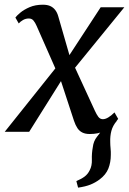

<svg xmlns="http://www.w3.org/2000/svg" viewBox="-38 -574 561 836"><path d="M302 243 294.5 214.5Q317 205 330.8 194.5Q344.5 184 352.5 167.5Q363 148 362 121.2Q361 94.5 366 67.5Q369 40.5 384.5 21.2Q400 2 410 -12L470.5 -47.5Q453 -27 447 -4.2Q441 18.5 442 45Q442 57.5 443.5 72.2Q445 87 444.5 100.5Q444.5 133 433.8 160Q423 187 395.5 207.5Q377.5 221 355.8 229.8Q334 238.5 302 243ZM352.5 9.5Q333.5 9.5 320.5 3Q307.5 -3.5 299 -16.2Q290.5 -29 284 -48.5L215 -259L249 -255L89 0H-17.5L228 -307.5L218.5 -241L121.5 -461Q115.5 -475 108 -484.2Q100.5 -493.5 87.5 -493.5Q74 -493.5 62.2 -486.8Q50.5 -480 43.5 -472L29 -497.5Q34 -505 50 -518.5Q66 -532 91 -542.8Q116 -553.5 148.5 -553.5Q167.5 -553.5 180.5 -547.8Q193.5 -542 202.2 -530.8Q211 -519.5 215.5 -503.5L275 -297L242 -300L400.5 -542.5H503.5L263 -247.5L273 -313.5L375 -92Q382.5 -75.5 390.2 -65.2Q398 -55 410 -55Q420.5 -55 433.2 -62.5Q446 -70 460.5 -84.5L476.5 -56.5Q471 -47.5 456 -31.8Q441 -16 415.5 -3.2Q390 9.5 352.5 9.5Z"/></svg>

Font: Merriweather 48pt
Style: Italic
Weight: 400
Italic angle: -7.8°
Version: Version 2.101